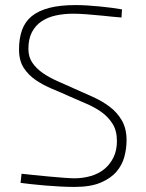

<svg xmlns="http://www.w3.org/2000/svg" viewBox="-20 -730 576 757"><path d="M459 -661Q421 -664 386 -668Q356 -671 324 -673.5Q292 -676 269 -676Q232 -676 200 -669Q168 -662 144 -646Q120 -630 106 -603.5Q92 -577 92 -537Q92 -505 108 -482Q124 -459 149.5 -441.5Q175 -424 207 -410Q239 -396 272 -381Q308 -365 345 -348.5Q382 -332 412 -309.5Q442 -287 460.5 -255Q479 -223 479 -177Q479 -145 470.5 -112.5Q462 -80 439.5 -53.5Q417 -27 377 -10Q337 7 274 7Q250 7 219.5 5.5Q189 4 159 1.5Q129 -1 102.5 -4Q76 -7 61 -9L65 -45Q82 -43 112 -40Q142 -37 173.5 -34Q205 -31 233 -29Q261 -27 273 -27Q307 -27 338 -36Q369 -45 391.5 -63.5Q414 -82 427.5 -109.5Q441 -137 441 -174Q441 -215 423.5 -242.5Q406 -270 379 -289Q352 -308 318.5 -322Q285 -336 254 -350Q221 -365 186 -379.5Q151 -394 121.5 -414Q92 -434 73.5 -462.5Q55 -491 55 -535Q55 -579 67 -612Q79 -645 105.5 -666.5Q132 -688 174.5 -699Q217 -710 279 -710Q299 -710 324 -708.5Q349 -707 374 -704.5Q399 -702 422 -699Q445 -696 461 -693Z"/></svg>

Font: Panefresco 1wt
Style: Regular
Weight: 250
Version: Version 1.000